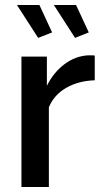

<svg xmlns="http://www.w3.org/2000/svg" viewBox="-20 -750 414 770"><path d="M189 -620 138 -730H48L133 -598ZM336 -620 285 -730H196L281 -598ZM349 -528H332Q282 -525 238.5 -492.5Q195 -460 168 -406V-523H66V0H176V-320Q197 -370 246 -398Q295 -426 360 -428V-527Q357 -528 349 -528Z"/></svg>

Font: RT Raleway SemiBold
Style: Regular
Weight: 400
Designer: Matt McInerney, Pablo Impallari, Rodrigo Fuenzalida — Edited by Milan Moffatt in April 2016
Foundry: Matt McInerney, Pablo Impallari, Rodrigo Fuenzalida — Edited by Milan Moffatt in April 2016
Version: Version 3.001